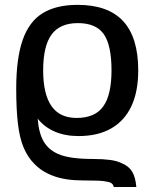

<svg xmlns="http://www.w3.org/2000/svg" viewBox="-20 -558 628 786"><path d="M545.9 -270Q545.9 -182.6 517.6 -122.8Q489.3 -63 434.8 -32Q380.4 -1 301.3 -1Q246.6 -1 204.1 -19.3Q161.6 -37.6 134.3 -72.3Q138.7 -13.7 158.4 20.5Q178.2 54.7 216.8 71.8Q262.2 92.8 361.3 92.8Q401.4 92.8 430.4 96.7Q459.5 100.6 477.5 109.9Q506.3 121.1 520.5 143.8Q534.7 166.5 538.1 207.5H445.8Q443.8 198.2 437.3 192.9Q430.7 187.5 416 185.5Q405.8 182.6 381.3 181.6Q356.9 180.7 321.8 180.7Q249.5 180.7 200.7 163.1Q151.9 145.5 120.6 112.8Q93.3 85.4 76.9 46.6Q60.5 7.8 53.5 -50.5Q46.4 -108.9 46.4 -195.3Q46.4 -318.8 72.8 -394.3Q99.1 -469.7 154.5 -503.9Q210 -538.1 297.4 -538.1Q422.9 -538.1 484.4 -471.2Q545.9 -404.3 545.9 -270ZM436.5 -270Q436.5 -373 404.8 -418.2Q373 -463.4 298.8 -463.4Q225.1 -463.4 190.9 -416.3Q156.7 -369.1 156.7 -270Q156.7 -173.3 190.4 -124.3Q224.1 -75.2 293.5 -75.2Q369.1 -75.2 402.8 -122.6Q436.5 -169.9 436.5 -270Z"/></svg>

Font: Arimo Medium
Style: Regular
Weight: 500
Designer: Steve Matteson
Foundry: Monotype Imaging Inc.
Version: Version 1.33